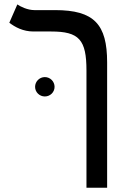

<svg xmlns="http://www.w3.org/2000/svg" viewBox="-20 -632 626 876"><path d="M468.8 -347.2C468.8 -521.5 409.2 -585.9 231 -585.9H136.7C106 -585.9 73.7 -601.6 59.1 -611.8L22.5 -528.3C48.8 -508.3 85 -488.3 132.8 -488.3H213.4C340.8 -488.3 374.5 -451.2 374.5 -310.1V224.6H468.8ZM184.6 -191.9C209 -191.9 229 -211.4 229 -235.8C229 -260.3 209 -280.3 184.6 -280.3C160.2 -280.3 140.1 -260.3 140.1 -235.8C140.1 -211.4 160.2 -191.9 184.6 -191.9Z"/></svg>

Font: Cascadia Mono NF
Style: Regular
Weight: 400
Monospace: yes
Designer: Aaron Bell
Foundry: Saja Typeworks
Version: Version 2404.023